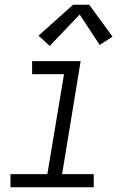

<svg xmlns="http://www.w3.org/2000/svg" viewBox="-20 -787 540 807"><path d="M24 0V-55H179L249 -475H115V-530H319L241 -55H374V0ZM189 -594 142 -637 287 -767H355L453 -633L399 -598L315 -726Z"/></svg>

Font: Iosevka Slab Light Oblique
Style: Regular
Weight: 300
Italic angle: -9°
Monospace: yes
Designer: Belleve Invis
Foundry: Belleve Invis
Version: Version 11.1.1; ttfautohint (v1.8.3)